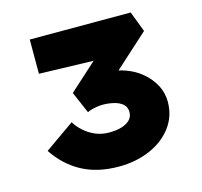

<svg xmlns="http://www.w3.org/2000/svg" viewBox="-104 -824 996 948"><g transform="rotate(-15 393.5 -350.0)"><path d="M391 10Q282 10 203 -32.5Q124 -75 70 -156L221 -262Q236 -237 260.5 -215Q285 -193 317 -179Q349 -165 388 -165Q424 -165 451 -173Q478 -181 494 -197Q510 -213 510 -237Q510 -263 492.5 -278Q475 -293 447.5 -299.5Q420 -306 392 -306Q377 -306 361.5 -303.5Q346 -301 333.5 -297.5Q321 -294 312 -289L264 -400L432 -552L478 -525L127 -535V-710H643L683 -605L416 -363L366 -446Q377 -450 400.5 -452.5Q424 -455 454 -455Q502 -455 547.5 -438.5Q593 -422 628.5 -392Q664 -362 685 -322.5Q706 -283 706 -237Q706 -164 664 -108Q622 -52 550.5 -21Q479 10 391 10Z"/></g></svg>

Font: Lexend Mega Black
Style: Regular
Weight: 900
Version: Version 1.007